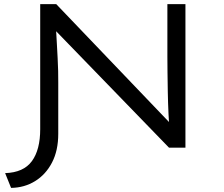

<svg xmlns="http://www.w3.org/2000/svg" viewBox="-20 -720 1094 936"><path d="M34 196 5 124Q95 121 135.5 65.5Q176 10 176 -90V-700H254L827 -101L808 -72Q804 -112 801.5 -164.5Q799 -217 798 -272Q797 -327 796.5 -372.5Q796 -418 796 -443V-700H884V0H804L235 -587L250 -619Q252 -593 254 -563.5Q256 -534 257.5 -501.5Q259 -469 261 -436.5Q263 -404 263.5 -374Q264 -344 264 -318V-68Q264 14 233.5 72.5Q203 131 151 163Q99 195 34 196Z"/></svg>

Font: Lexend Tera Light
Style: Regular
Weight: 300
Designer: Bonnie Shaver-Troup, Thomas Jockin
Foundry: Lexend
Version: Version 1.007